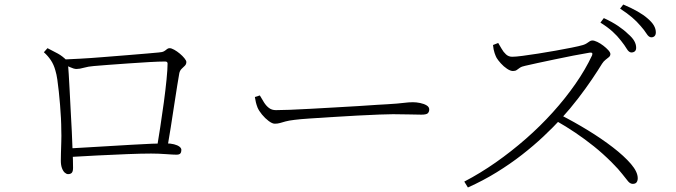

<svg xmlns="http://www.w3.org/2000/svg" viewBox="-20 -830 2990 849"><path d="M719 -170H673Q680 -212 688.5 -267Q697 -322 704.5 -377.5Q712 -433 716.5 -479Q721 -525 721 -549Q721 -558 710 -558Q684 -558 640 -555.5Q596 -553 547 -549.5Q498 -546 457 -543Q416 -540 395 -538Q370 -536 351 -530.5Q332 -525 318 -525Q307 -525 288.5 -533.5Q270 -542 263 -547V-567Q288 -568 334.5 -570.5Q381 -573 435.5 -577.5Q490 -582 542 -586Q594 -590 632 -593.5Q670 -597 682 -598Q698 -599 705.5 -603.5Q713 -608 718 -612.5Q723 -617 730 -617Q738 -617 750.5 -610Q763 -603 775 -593Q787 -583 795.5 -572.5Q804 -562 804 -556Q804 -546 797.5 -539.5Q791 -533 783.5 -526Q776 -519 773 -507Q770 -491 764 -453.5Q758 -416 750.5 -367Q743 -318 735 -266.5Q727 -215 719 -170ZM190 -617Q216 -604 236 -593Q256 -582 275 -563Q279 -559 279.5 -555Q280 -551 281 -543Q282 -531 284 -501Q286 -471 288 -430Q290 -389 292.5 -342.5Q295 -296 297.5 -249Q300 -202 301 -162Q302 -138 302.5 -122.5Q303 -107 303 -88Q303 -72 297.5 -66Q292 -60 281 -60Q274 -60 266.5 -66.5Q259 -73 254 -86.5Q249 -100 249 -119Q249 -128 249.5 -151.5Q250 -175 251 -203Q252 -231 251 -254Q251 -279 249.5 -308Q248 -337 245.5 -367Q243 -397 240 -425.5Q237 -454 233.5 -478Q230 -502 225 -518Q218 -544 205 -563.5Q192 -583 174 -599ZM274 -135V-173Q312 -175 361 -178Q410 -181 462.5 -184Q515 -187 564 -190Q613 -193 652 -194.5Q691 -196 713 -196Q734 -196 749.5 -192Q765 -188 773.5 -181.5Q782 -175 782 -167Q782 -157 777.5 -151.5Q773 -146 760 -146Q747 -146 713.5 -148.5Q680 -151 648 -151Q606 -151 543 -148.5Q480 -146 409.5 -142.5Q339 -139 274 -135Z M1129 -408Q1138 -392 1147.5 -377Q1157 -362 1169.5 -352.5Q1182 -343 1200 -343Q1221 -343 1262 -344.5Q1303 -346 1355 -349Q1407 -352 1461.5 -355Q1516 -358 1565 -361Q1614 -364 1648 -366.5Q1682 -369 1692 -369Q1742 -372 1764.5 -375Q1787 -378 1806 -378Q1821 -378 1838 -374.5Q1855 -371 1866.5 -364Q1878 -357 1878 -346Q1878 -336 1872 -329.5Q1866 -323 1843 -323Q1818 -323 1789.5 -324Q1761 -325 1718 -325Q1701 -325 1658.5 -323.5Q1616 -322 1561 -319Q1506 -316 1450.5 -312.5Q1395 -309 1349.5 -306Q1304 -303 1282 -300Q1257 -297 1242.5 -293Q1228 -289 1218 -286Q1208 -283 1195 -283Q1184 -283 1168 -295Q1152 -307 1138.5 -323.5Q1125 -340 1119 -354Q1114 -367 1111.5 -377.5Q1109 -388 1107 -401Z M2726 -650Q2710 -671 2688.5 -690.5Q2667 -710 2635 -730L2650 -750Q2687 -733 2713.5 -715Q2740 -697 2756 -681Q2776 -664 2784.5 -649Q2793 -634 2793 -619Q2793 -608 2787 -603Q2781 -598 2772 -598Q2761 -598 2751.5 -614Q2742 -630 2726 -650ZM2812 -716Q2796 -735 2775 -753Q2754 -771 2722 -792L2736 -810Q2772 -795 2799 -779.5Q2826 -764 2843 -749Q2863 -732 2871.5 -717Q2880 -702 2880 -687Q2880 -676 2874.5 -670.5Q2869 -665 2860 -665Q2849 -665 2839 -681Q2829 -697 2812 -716ZM2160 -631 2183 -640Q2190 -629 2198 -614.5Q2206 -600 2217.5 -589.5Q2229 -579 2245 -579Q2260 -579 2290.5 -583Q2321 -587 2359.5 -593Q2398 -599 2437 -606Q2476 -613 2508.5 -619.5Q2541 -626 2558 -631Q2568 -634 2574.5 -638.5Q2581 -643 2587 -647Q2593 -651 2599 -651Q2608 -651 2621.5 -644.5Q2635 -638 2648 -628Q2661 -618 2670 -608Q2679 -598 2679 -591Q2679 -583 2672.5 -577.5Q2666 -572 2657.5 -565.5Q2649 -559 2642 -548Q2625 -520 2598 -480Q2571 -440 2536.5 -395Q2502 -350 2462 -306Q2427 -268 2383.5 -227Q2340 -186 2288 -145.5Q2236 -105 2176 -68Q2116 -31 2049 -1L2033 -27Q2104 -64 2172.5 -112Q2241 -160 2305 -216Q2369 -272 2424.5 -333.5Q2480 -395 2524.5 -459Q2569 -523 2598 -585Q2604 -600 2586 -597Q2555 -592 2514.5 -584Q2474 -576 2433.5 -567.5Q2393 -559 2358 -551.5Q2323 -544 2302 -539Q2287 -536 2279 -530.5Q2271 -525 2265 -520.5Q2259 -516 2248 -516Q2237 -516 2222 -526Q2207 -536 2194.5 -550Q2182 -564 2176 -574Q2172 -581 2167 -595.5Q2162 -610 2160 -631ZM2437 -297 2458 -322Q2519 -291 2579.5 -254Q2640 -217 2690 -178.5Q2740 -140 2770 -105Q2800 -70 2800 -42Q2800 -31 2795 -24Q2790 -17 2778 -17Q2767 -17 2757.5 -28Q2748 -39 2732 -60Q2716 -81 2685 -112Q2646 -151 2606 -183Q2566 -215 2524.5 -243Q2483 -271 2437 -297Z"/></svg>

Font: Noto Serif SC
Style: Regular
Weight: 200
Designer: Ryoko NISHIZUKA 西塚涼子 (kana & ideographs); Frank Grießhammer (Latin, Greek & Cyrillic); Wenlong ZHANG 张文龙 (bopomofo); San
Foundry: Adobe
Version: Version 2.001;hotconv 1.1.0;makeotfexe 2.6.0